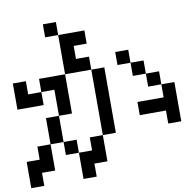

<svg xmlns="http://www.w3.org/2000/svg" viewBox="-102 -961 1205 1205"><g transform="rotate(-10 500.0 -359.0)"><path d="M750 -192.4V-276.4H917V-359.4H1000V-109.4H917V-192.4ZM667 -526.4V-609.4H750V-526.4ZM250 -776.4V-859.4H333V-776.4ZM0 -359.4V-526.4H83V-442.4H167V-526.4H333V-776.4H500V-692.4H417V-609.4H500V-526.4H333V-276.4H250V-442.4H167V-359.4ZM0 -26.4H83V-109.4H167V-276.4H250V-109.4H333V-26.4H417V-109.4H500V57.6H417V140.6H333V-26.4H250V-109.4H167V57.6H83V140.6H0ZM917 -359.4H833V-442.4H750V-526.4H833V-442.4H917ZM500 -109.4V-526.4H583V-109.4Z"/></g></svg>

Font: KH Dot kagurazaka 12
Style: Regular
Weight: 400
Designer: Original version for X68000 by Keitarou Hiraki (http://hp.vector.co.jp/authors/VA000874/) / TrueType conversion by Homem
Version: Version 1.00.20150527